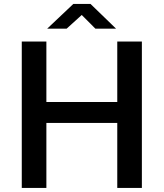

<svg xmlns="http://www.w3.org/2000/svg" viewBox="-20 -928 808 948"><path d="M559 -321H209V0H87.5V-723H209V-424.5H559V-723H680.5V0H559ZM451 -786.5 383.5 -854 309 -786.5H213L342 -908.5H427L553 -786.5Z"/></svg>

Font: Public Sans SemiBold
Style: Regular
Weight: 600
Designer: The Public Sans Project Authors: Dan O. Williams and USWDS (Libre Franklin designed by Pablo Impallari and Rodrigo Fuenz
Version: Version 1.007